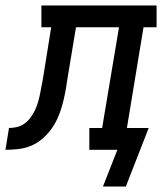

<svg xmlns="http://www.w3.org/2000/svg" viewBox="-76 -550 596 705"><path d="M302 135 355 0H252V-80H299L361 -450H203L170 -251Q167 -228 162.5 -205.5Q158 -183 151.5 -160Q145 -137 135 -115Q125 -93 110.5 -73.5Q96 -54 76.5 -38Q57 -22 35 -13.5Q13 -5 -10 -2.5Q-33 0 -56 0L-43 -80Q-29 -80 -14 -83.5Q1 -87 13.5 -96Q26 -105 35.5 -117.5Q45 -130 51.5 -143.5Q58 -157 62.5 -171.5Q67 -186 70 -200Q73 -214 75.5 -228.5Q78 -243 81 -257Q81 -259 81 -260.5Q81 -262 82 -263L112 -450H76V-530H499V-450H451L390 -80H470L386 135Z"/></svg>

Font: Iosevka Curly Slab MdObl
Style: Regular
Weight: 500
Italic angle: -9°
Monospace: yes
Designer: Belleve Invis
Foundry: Belleve Invis
Version: Version 11.0.0; ttfautohint (v1.8.3)